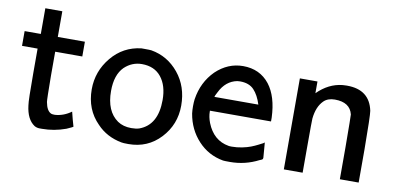

<svg xmlns="http://www.w3.org/2000/svg" viewBox="-60 -748 1942 935"><g transform="rotate(10 911.0 -280.5)"><path d="M314 -98Q315 -93 323.5 -60.5Q332 -28 333 -27Q333 -25 301 -11Q243 10 184 10H172Q158 10 146 3Q107 -23 99 -91Q95 -113 95 -251V-371H18V-444H98V-571H182V-444H316V-371H182V-253Q183 -134 185 -123Q193 -79 216 -70Q221 -68 234 -68Q277 -71 314 -98Z M611 10Q584 10 576 8Q502 -6 454 -57Q389 -122 389 -222Q389 -311 446.5 -380.5Q504 -450 593 -460H605Q636 -460 642 -459Q724 -445 778 -379Q832 -313 832 -219Q832 -125 769 -57.5Q706 10 611 10ZM738 -230Q738 -301 704.5 -343Q671 -385 609 -385Q560 -385 523 -350Q483 -310 483 -230Q483 -130 543 -88Q571 -69 611 -69Q634 -69 650 -74Q738 -106 738 -230Z M1264 -113Q1264 -106 1267 -76Q1270 -46 1270 -38Q1270 -35 1269 -33Q1268 -31 1267 -30Q1266 -29 1261.5 -27Q1257 -25 1254 -24Q1188 10 1113 10Q1086 10 1079 9Q1005 -4 954.5 -58.5Q904 -113 891 -190Q889 -206 889 -226Q889 -245 891 -261Q904 -347 962 -405Q1021 -461 1096 -461Q1179 -461 1227 -400Q1272 -342 1276 -238V-219H974V-215Q974 -189 985 -160Q1017 -79 1093 -66Q1097 -65 1109 -65Q1134 -65 1159 -70Q1184 -75 1202 -82Q1220 -89 1234.5 -96.5Q1249 -104 1257 -108ZM1201 -289Q1187 -334 1163 -359.5Q1139 -385 1094 -385Q1091 -385 1086.5 -384.5Q1082 -384 1080 -384Q1024 -373 995 -314Q984 -294 984 -289Z M1465 -392Q1520 -447 1588 -454Q1590 -454 1597 -454.5Q1604 -455 1608 -455H1611Q1722 -455 1743 -354Q1747 -331 1748 -164V0H1655V-157Q1654 -315 1653 -320Q1639 -378 1564 -378Q1529 -378 1509 -358Q1478 -327 1472 -268Q1471 -261 1471 -129V0H1378V-450H1465Z"/></g></svg>

Font: MathJax_SansSerif
Style: Regular
Weight: 400
Version: Version 1.1